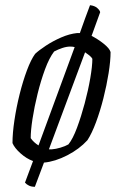

<svg xmlns="http://www.w3.org/2000/svg" viewBox="-20 -626 471 738"><path d="M114 92Q101 92 91.5 87.5Q82 83 76 76L107 -7Q82 -16 59 -36.5Q36 -57 28 -76Q28 -114 35.5 -164Q43 -214 55.5 -264Q68 -314 83.5 -355.5Q99 -397 115 -419Q130 -433 156.5 -450.5Q183 -468 215 -482Q247 -496 277 -499H287Q297 -528 307 -555Q317 -582 326 -606Q344 -604 354 -595Q364 -586 365 -579L332 -488Q356 -476 378.5 -458Q401 -440 405 -426Q405 -392 397.5 -345Q390 -298 377.5 -248.5Q365 -199 349 -156Q333 -113 316 -87Q285 -53 238.5 -29Q192 -5 149 -1ZM128 -67 267 -445Q259 -447 250 -447Q236 -447 219.5 -441.5Q203 -436 188 -428Q169 -403 153 -359.5Q137 -316 124.5 -265.5Q112 -215 105 -169.5Q98 -124 98 -95Q109 -79 128 -67ZM168 -52Q172 -52 179 -52Q194 -53 212.5 -58.5Q231 -64 243 -71Q260 -92 276 -135Q292 -178 305.5 -228.5Q319 -279 327 -325.5Q335 -372 335 -400Q332 -406 324 -412.5Q316 -419 307 -425Z"/></svg>

Font: Texturina 72pt 72pt Light
Style: Italic
Weight: 300
Italic angle: -11°
Designer: Guillermo Torres Carreño
Foundry: Omnibus-Type
Version: Version 1.002; ttfautohint (v1.8.3)